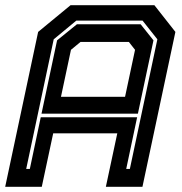

<svg xmlns="http://www.w3.org/2000/svg" viewBox="-37 -720 701 740"><path d="M-17 0 110 -597 235 -700H558L639 -597L512 0H371L415 -206H168L124 0ZM64 -69H78L120 -268H491.5L449.5 -69H463.5L569.5 -568.5L512.5 -640.5H257L170 -568.5ZM198 -347H445L483.5 -528L459.5 -558.5H273.5L236.5 -528ZM123 -282 183 -564.5 259.5 -626.5H505L554.5 -564.5L494.5 -282Z"/></svg>

Font: Tourney Thin
Style: Bold Italic
Weight: 700
Italic angle: -12°
Version: Version 1.015